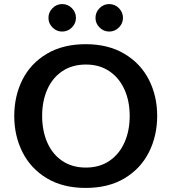

<svg xmlns="http://www.w3.org/2000/svg" viewBox="-20 -909 843 943"><path d="M50 0ZM50 -339Q50 -437 90 -517Q130 -597 209.5 -644.5Q289 -692 401 -692Q512 -692 591.5 -644.5Q671 -597 711.5 -517Q752 -437 752 -340Q752 -242 711.5 -161.5Q671 -81 592 -33.5Q513 14 401 14Q289 14 210 -33.5Q131 -81 90.5 -161.5Q50 -242 50 -339ZM617 -340Q617 -412 591.5 -469Q566 -526 517.5 -559Q469 -592 402 -592Q334 -592 285.5 -559Q237 -526 212 -469Q187 -412 187 -340Q187 -267 212 -209.5Q237 -152 285.5 -119Q334 -86 402 -86Q469 -86 517.5 -119Q566 -152 591.5 -209.5Q617 -267 617 -340ZM218 -821Q218 -849 238 -869Q258 -889 285 -889Q313 -889 333 -869Q353 -849 353 -821Q353 -794 333 -774Q313 -754 285 -754Q258 -754 238 -774Q218 -794 218 -821ZM449 -821Q449 -849 469 -869Q489 -889 516 -889Q544 -889 564 -869Q584 -849 584 -821Q584 -794 564 -774Q544 -754 516 -754Q489 -754 469 -774Q449 -794 449 -821Z"/></svg>

Font: MartelSansBold
Style: Bold
Weight: 700
Designer: Dan Reynolds and Mathieu Réguer
Foundry: Dan Reynolds and Mathieu Réguer
Version: Version 1.002; ttfautohint (v1.1) -l 5 -r 5 -G 72 -x 0 -D la